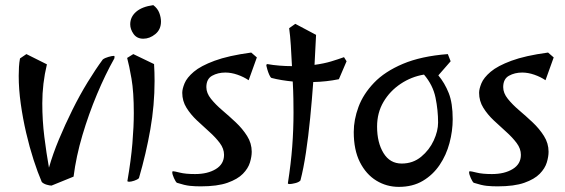

<svg xmlns="http://www.w3.org/2000/svg" viewBox="-20 -696 2203 749"><path d="M181 28Q174 28 162 24.5Q150 21 143 14Q127 -23 111 -72.5Q95 -122 82 -178Q69 -234 61 -291Q53 -348 53 -400Q53 -418 54 -435Q55 -452 58 -468L83 -485L163 -445Q145 -370 145 -293Q145 -226 153 -162Q161 -98 171 -42Q186 -95 210 -152.5Q234 -210 262.5 -267.5Q291 -325 322 -375.5Q353 -426 381 -464Q389 -470 403 -474Q417 -478 424 -478Q427 -478 427 -474Q427 -473 426.5 -471.5Q426 -470 426 -468Q391 -406 358.5 -328.5Q326 -251 301.5 -168.5Q277 -86 267 -7Z M539 -545Q514 -545 501 -563.5Q488 -582 488 -601Q488 -630 511 -650Q534 -670 578 -676Q595 -663 601.5 -645.5Q608 -628 608 -612Q608 -581 586 -563Q564 -545 539 -545ZM484 13Q477 13 477 10Q491 -71 496.5 -137Q502 -203 502 -255Q502 -337 493 -389Q484 -441 476 -470L500 -485L581 -446Q582 -430 582.5 -413.5Q583 -397 583 -380Q583 -286 566.5 -191.5Q550 -97 522 -1Q516 5 503.5 9Q491 13 484 13Z M763 31Q741 31 721 29Q701 27 670 17Q665 13 658.5 -1.5Q652 -16 652 -24Q652 -28 655 -28Q660 -28 682 -22.5Q704 -17 741 -17Q790 -17 822 -36.5Q854 -56 854 -92Q854 -116 837.5 -138Q821 -160 797 -181.5Q773 -203 748.5 -226Q724 -249 707.5 -275.5Q691 -302 691 -334Q691 -349 700 -371Q709 -393 736 -416Q763 -439 817 -459Q871 -479 960 -491L982 -472L950 -383Q931 -396 906.5 -404.5Q882 -413 859 -413Q830 -413 807.5 -400.5Q785 -388 785 -356Q785 -333 803 -310.5Q821 -288 847.5 -265.5Q874 -243 900 -218.5Q926 -194 944 -165.5Q962 -137 962 -104Q962 -85 955 -62Q948 -39 927.5 -18Q907 3 867.5 17Q828 31 763 31Z M1110 22Q1103 22 1103 19Q1115 -58 1120 -124.5Q1125 -191 1125 -257Q1125 -278 1124.5 -310Q1124 -342 1122 -378Q1101 -380 1079.5 -383.5Q1058 -387 1039 -392Q1035 -394 1030.5 -404Q1026 -414 1023 -424.5Q1020 -435 1019 -440Q1019 -445 1021 -445.5Q1023 -446 1023 -446Q1045 -442 1070.5 -440Q1096 -438 1119 -438Q1117 -480 1114.5 -519Q1112 -558 1108 -586L1132 -603L1213 -560L1207 -443Q1244 -448 1272 -456.5Q1300 -465 1322 -473L1332 -457L1302 -387Q1253 -377 1202 -376Q1197 -307 1190 -235.5Q1183 -164 1173.5 -101Q1164 -38 1152 8Q1146 15 1131.5 18.5Q1117 22 1110 22Z M1536 33Q1488 33 1448 8.5Q1408 -16 1384 -63.5Q1360 -111 1360 -181Q1360 -229 1378.5 -279Q1397 -329 1439 -373Q1481 -417 1552 -447Q1623 -477 1727 -485L1738 -457L1690 -402Q1715 -372 1730.5 -333Q1746 -294 1746 -231Q1746 -185 1733.5 -138Q1721 -91 1695 -52.5Q1669 -14 1629.5 9.5Q1590 33 1536 33ZM1547 -58Q1591 -58 1623 -84.5Q1655 -111 1672 -148Q1689 -185 1689 -218Q1689 -266 1679 -315Q1669 -364 1634 -405Q1585 -397 1543 -369Q1501 -341 1476 -298.5Q1451 -256 1451 -202Q1451 -140 1476 -99Q1501 -58 1547 -58Z M1921 31Q1899 31 1879 29Q1859 27 1828 17Q1823 13 1816.5 -1.5Q1810 -16 1810 -24Q1810 -28 1813 -28Q1818 -28 1840 -22.5Q1862 -17 1899 -17Q1948 -17 1980 -36.5Q2012 -56 2012 -92Q2012 -116 1995.5 -138Q1979 -160 1955 -181.5Q1931 -203 1906.5 -226Q1882 -249 1865.5 -275.5Q1849 -302 1849 -334Q1849 -349 1858 -371Q1867 -393 1894 -416Q1921 -439 1975 -459Q2029 -479 2118 -491L2140 -472L2108 -383Q2089 -396 2064.5 -404.5Q2040 -413 2017 -413Q1988 -413 1965.5 -400.5Q1943 -388 1943 -356Q1943 -333 1961 -310.5Q1979 -288 2005.5 -265.5Q2032 -243 2058 -218.5Q2084 -194 2102 -165.5Q2120 -137 2120 -104Q2120 -85 2113 -62Q2106 -39 2085.5 -18Q2065 3 2025.5 17Q1986 31 1921 31Z"/></svg>

Font: Julee
Style: Regular
Weight: 400
Designer: Julian Tunni
Foundry: Julian Tunni
Version: Version 1.002; ttfautohint (v1.8.4.7-5d5b);gftools[0.9.23]